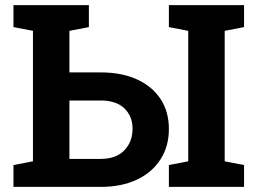

<svg xmlns="http://www.w3.org/2000/svg" viewBox="-20 -731 1001 751"><path d="M32.7 0V-85.4L108.9 -100.1V-610.4L32.7 -625V-710.9H327.6V-625L251.5 -610.4V-447.8H373.5Q456.1 -447.8 515.9 -420.4Q575.7 -393.1 608.2 -343.5Q640.6 -293.9 640.6 -226.6Q640.6 -158.7 607.9 -107.7Q575.2 -56.6 515.4 -28.3Q455.6 0 373.5 0ZM251.5 -109.4H373.5Q433.6 -109.4 466.1 -142.8Q498.5 -176.3 498.5 -227.5Q498.5 -276.4 466.6 -307.1Q434.6 -337.9 373.5 -337.9H251.5ZM640.6 0V-85.4L716.3 -100.1V-610.4L640.6 -625V-710.9H934.6V-625L858.9 -610.4V-100.1L934.6 -85.4V0Z"/></svg>

Font: Roboto Slab LO
Style: Bold
Weight: 700
Designer: Google
Version: Version 2.000